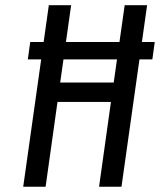

<svg xmlns="http://www.w3.org/2000/svg" viewBox="-20 -707 606 727"><path d="M67.9 0H152.7L197.7 -321.1H400.1L355.1 0H440L537 -687.3H452.1L410.6 -394.6H207.9L249.4 -687.3H164.9ZM565.9 -547.9H94.4L85.4 -482.1H556.9Z"/></svg>

Font: Secuela ExtLt
Style: Italic
Weight: 200
Italic angle: -8°
Designer: Fernando Haro
Foundry: deFharo
Version: Version 1.704